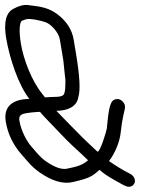

<svg xmlns="http://www.w3.org/2000/svg" viewBox="-25 -722 605 765"><path d="M154.3 -334C151.6 -337.5 146.8 -343.8 142.4 -349.2C101.4 -400 68.9 -484.3 58.4 -547.1C49.1 -602.6 53.7 -631.7 61.6 -639C66.2 -640.9 72.8 -643.3 78.2 -645C94 -650 140.6 -639.5 157.7 -633C179.5 -624.7 208.7 -593 213.6 -564L227.3 -481.4L234 -417.4L234.1 -417C235.4 -409.1 235.9 -401.5 235.6 -394C235 -373.9 235.7 -365.2 231.2 -349.9C227.8 -338.3 213.8 -335.5 178.6 -335.5H178.2ZM325.9 -83.4C304.6 -65 284.6 -58.4 241.4 -49.8C221.9 -45.9 194.7 -54 158.5 -78.9C134.7 -95.3 119.3 -116.1 99 -139.4C80 -161.3 58.8 -202.4 52.5 -240C49.8 -256.3 54.3 -264 68.4 -268.5C80 -272.3 114.3 -275.7 134.2 -276.4C140.6 -268.6 149.6 -258.6 157.6 -250.5C175.5 -232.6 242.6 -160.1 264.1 -141.2C285.4 -122.5 304.4 -103.6 325.9 -83.4ZM91.9 -328C89.5 -327.9 86.4 -327.6 83.8 -327.5C25.1 -324.9 -12 -297.5 -2 -237C6.1 -188.4 27.3 -144.4 61.2 -106.2C81.4 -83.4 99.7 -58.5 131.2 -36.2C180.2 -1.6 225.9 13 265.9 3.2L290.4 -2.8C318.4 -9.7 339.1 -18.1 352.7 -29.4C360.3 -35.8 365.8 -40.3 371.7 -45.1C374 -43.2 378.9 -39.2 383.7 -35.2C396.9 -24.1 422.8 -8.7 463.9 13.7L464.3 14L474.8 18.8C492.5 27.5 507 18.4 511.4 6.1C515.3 -5 509.9 -20.4 494.7 -28.7L483.2 -35L482.7 -35.2C469.5 -41.3 430.9 -64.9 409.2 -80.3C433.7 -110.9 452.2 -158.5 455.8 -193.4C458.7 -220.8 462.4 -244.5 467 -264.7C471.4 -284.6 476.8 -297.2 469.4 -309.8C465.6 -316.4 459.7 -322.8 451.7 -325.7C443.7 -328.7 436.2 -327.3 430 -324.6C411.2 -316.2 406.9 -274.7 400.5 -209.7C399.5 -200 372.3 -110 362.6 -118.3C349.9 -129.3 319.1 -159.9 304.3 -173.5C295.2 -181.8 199.5 -280.5 199.5 -280.5C243.3 -280.5 281 -296.6 287 -334.3C296.1 -363.4 292.4 -421 277.7 -509L268.6 -564C261.9 -603.9 239.8 -638.2 203.9 -665C170.1 -690.2 141.3 -695.6 86.5 -701.9C68.4 -703.9 49.3 -698.2 29.1 -687.3C-3.1 -671 -10.2 -628.9 -0.6 -570.8C12.8 -490.7 48.1 -383.4 91.9 -328Z"/></svg>

Font: MewTooHand
Style: BdLta
Weight: 400
Designer: Mew Too, Robert Jablonski
Version: Version 0.77